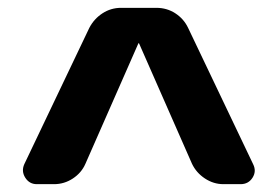

<svg xmlns="http://www.w3.org/2000/svg" viewBox="-20 -750 693 490"><path d="M74 -280Q55 -280 44.5 -296.5Q34 -313 42 -331L208 -679Q220 -702 241.5 -716Q263 -730 289 -730H379Q406 -730 427.5 -716Q449 -702 460 -679L626 -331Q635 -313 624.5 -296.5Q614 -280 594 -280H550Q525 -280 503 -294.5Q481 -309 470 -332L335 -639L334 -640L333 -639L198 -332Q188 -309 166 -294.5Q144 -280 118 -280Z"/></svg>

Font: Rounded Mplus 1c ExtraBold
Style: Regular
Weight: 800
Version: Version 1.059.20150529